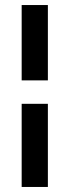

<svg xmlns="http://www.w3.org/2000/svg" viewBox="-20 -669 276 762"><path d="M66 73V-257H170V73ZM66 -350V-649H170V-350Z"/></svg>

Font: Smooch Sans Thin ExtraBold
Style: Regular
Weight: 800
Version: Version 1.010